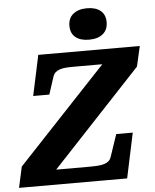

<svg xmlns="http://www.w3.org/2000/svg" viewBox="-98 -990 842 1042"><g transform="rotate(-5 323.0 -469.5)"><path d="M99 -81H348Q378 -81 399.5 -82.5Q421 -84 436 -89Q451 -94 460 -102.5Q469 -111 473 -124L514 -245H604L552 0H-37L-12 -114L512 -672L532 -629H316Q291 -629 272 -627.5Q253 -626 239 -621Q225 -616 216 -608Q207 -600 202 -586L171 -490H83L130 -710H683L658 -600L120 -25ZM412 -768Q460 -768 487.5 -790.5Q515 -813 515 -855Q515 -896 488.5 -917.5Q462 -939 415 -939Q368 -939 340 -916.5Q312 -894 312 -852Q312 -811 338.5 -789.5Q365 -768 412 -768Z"/></g></svg>

Font: Roboto Serif 20pt
Style: Bold Italic
Weight: 700
Italic angle: -10°
Version: Version 1.007